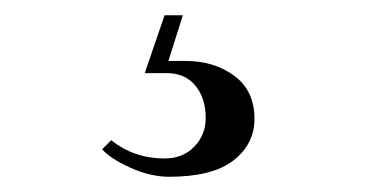

<svg xmlns="http://www.w3.org/2000/svg" viewBox="-20 -20 480 252"><path d="M196 0H220L201 60H224Q261 60 287.5 79.5Q314 99 314 136Q314 169 286.5 190.5Q259 212 202 212Q178 212 152 200.5Q126 189 114 176L126 164Q156 188 196 188Q220 188 235 172.5Q250 157 250 135Q250 109 236.5 92.5Q223 76 199 76H170Z"/></svg>

Font: Old Standard TT
Style: Regular
Weight: 400
Designer: Alexey Kryukov <alexios@thessalonica.org.ru>
Version: Version 1.0